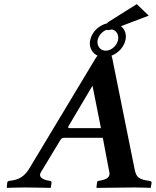

<svg xmlns="http://www.w3.org/2000/svg" viewBox="-20 -910 759 932"><path d="M497.6 -765.2C499.3 -764.4 501.5 -764 504 -764C508.9 -764 514.9 -764.9 523 -767.1C541.9 -763.2 554 -747 554 -727C554 -723 554 -720 553 -716C548 -690 522 -664 493 -664C468 -664 453 -684 453 -706C453 -709 454 -712 454 -716C458.8 -737.6 476.4 -757.9 497.6 -765.2ZM633 -91 525 -627C524 -631.8 522.8 -636.1 521.4 -639.8C554.8 -652.7 582.3 -682.4 589 -716C590 -721 591 -727 591 -732C591 -753.1 582 -770.9 567.3 -782.9L702 -834L644 -890L507 -804C504.1 -802.1 501.6 -799.4 499.5 -796.6C460.3 -787.7 425.7 -754.4 418 -716C417 -711 416 -705 416 -700C416 -672.5 430.9 -650.4 453.8 -639.8C450.3 -636.2 447 -632 444 -627L123.7 -94.5C108.8 -69.7 86.5 -40.8 39 -34L25 -32C21 -31.4 15.5 -29.1 15 -23L13 0L15 2C15 2 62 0 101 0C137 0 225 2 225 2L227 0L230 -23C230 -29 228 -31.3 223 -32L212 -34C187.6 -38.4 165 -51 178 -73L271 -227C277.3 -237.4 282 -241 290 -241H479L511 -73C515.8 -47.9 493.4 -38.4 469 -34L458 -32C453 -31.3 451.8 -29.5 451 -23L448 0L450 2C450 2 598 0 634 0C673 0 710 2 710 2L712 0L716 -23C716 -29 710 -31.4 706 -32L692 -34C644.5 -40.8 638.7 -62.6 633 -91ZM316 -288C309.8 -288 309.8 -292.9 314 -300L429 -494L470 -288Z"/></svg>

Font: Linux Libertine O
Style: Bold Italic
Weight: 700
Italic angle: -11.5°
Designer: Philipp H. Poll
Foundry: Philipp H. Poll
Version: Version 4.1.0